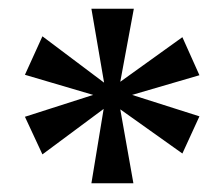

<svg xmlns="http://www.w3.org/2000/svg" viewBox="-20 -780 511 439"><path d="M189 -361H285L255 -530L397 -429L436 -514L282 -563L436 -608L397 -695L255 -593L286 -760H189L218 -591L77 -697L37 -609L193 -563L37 -513L77 -427L217 -531Z"/></svg>

Font: Noto Serif Gurmukhi SemiBold
Style: Regular
Weight: 600
Designer: Vaibhav Singh and the Monotype Design Team
Foundry: Monotype Imaging Inc.
Version: Version 2.004